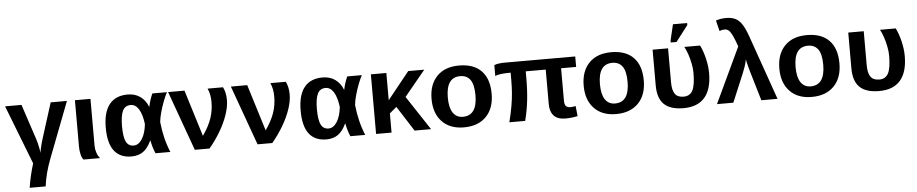

<svg xmlns="http://www.w3.org/2000/svg" viewBox="-48 -1118 8092 1695"><g transform="rotate(-5 3998.0 -271.0)"><path d="M359.4 -26.4Q314 92.3 299.3 207H157.7Q173.8 101.1 207 -5.4L3.9 -528.3H149.4L252.9 -215.8Q257.8 -202.1 263.7 -178Q269.5 -153.8 274.2 -129.6Q278.8 -105.5 279.3 -91.8Q281.2 -106.9 286.4 -129.9Q291.5 -152.8 297.9 -176.8Q304.2 -200.7 310.1 -218.3L408.2 -528.3H552.2Z M653.3 0Q638.7 -15.6 630.9 -48.6Q623 -81.5 623 -115.2V-528.3H760.7V-110.8Q760.7 -81.5 771.2 -50.5Q781.7 -19.5 799.8 0Z M1253.9 -115.7Q1223.6 -49.8 1181.6 -20Q1139.6 9.8 1078.6 9.8Q873 9.8 873 -261.7Q873 -400.4 928.5 -469.2Q983.9 -538.1 1091.3 -538.1Q1155.3 -538.1 1201.4 -505.6Q1247.6 -473.1 1271 -413.6H1272.5Q1284.7 -474.1 1309.1 -528.3H1438.5Q1422.4 -499 1404.5 -452.6Q1386.7 -406.2 1373.3 -357.7Q1359.9 -309.1 1356 -271.5Q1371.1 -122.6 1422.4 0H1290.5Q1278.3 -29.3 1269.8 -58.3Q1261.2 -87.4 1255.9 -115.7ZM1017.1 -263.2Q1017.1 -168 1037.8 -126.2Q1058.6 -84.5 1105.5 -84.5Q1148.9 -84.5 1180.2 -133.8Q1211.4 -183.1 1220.2 -264.6Q1209.5 -351.6 1180.9 -397.5Q1152.3 -443.4 1109.4 -443.4Q1059.6 -443.4 1038.3 -399.9Q1017.1 -356.4 1017.1 -263.2Z M1960 -413.1Q1960 -355 1936.3 -284.9Q1912.6 -214.8 1869.9 -141.8Q1827.1 -68.8 1769.5 0H1639.2L1448.7 -528.3H1593.8L1721.2 -116.7Q1775.4 -193.8 1799.1 -262.7Q1822.8 -331.5 1822.8 -408.7Q1822.8 -475.6 1798.8 -528.3H1935.5Q1960 -480.5 1960 -413.1Z M2516.1 -413.1Q2516.1 -355 2492.4 -284.9Q2468.8 -214.8 2426 -141.8Q2383.3 -68.8 2325.7 0H2195.3L2004.9 -528.3H2149.9L2277.3 -116.7Q2331.5 -193.8 2355.2 -262.7Q2378.9 -331.5 2378.9 -408.7Q2378.9 -475.6 2355 -528.3H2491.7Q2516.1 -480.5 2516.1 -413.1Z M2981 -115.7Q2950.7 -49.8 2908.7 -20Q2866.7 9.8 2805.7 9.8Q2600.1 9.8 2600.1 -261.7Q2600.1 -400.4 2655.5 -469.2Q2710.9 -538.1 2818.4 -538.1Q2882.3 -538.1 2928.5 -505.6Q2974.6 -473.1 2998 -413.6H2999.5Q3011.7 -474.1 3036.1 -528.3H3165.5Q3149.4 -499 3131.6 -452.6Q3113.8 -406.2 3100.3 -357.7Q3086.9 -309.1 3083 -271.5Q3098.1 -122.6 3149.4 0H3017.6Q3005.4 -29.3 2996.8 -58.3Q2988.3 -87.4 2982.9 -115.7ZM2744.1 -263.2Q2744.1 -168 2764.9 -126.2Q2785.6 -84.5 2832.5 -84.5Q2876 -84.5 2907.2 -133.8Q2938.5 -183.1 2947.3 -264.6Q2936.5 -351.6 2908 -397.5Q2879.4 -443.4 2836.4 -443.4Q2786.6 -443.4 2765.4 -399.9Q2744.1 -356.4 2744.1 -263.2Z M3382.8 -170.4V0H3245.6V-528.3H3382.8V-287.1L3576.7 -528.3H3718.8L3533.2 -302.7L3732.9 0H3586.9L3444.8 -222.2Z M4293 -264.6Q4293 -136.2 4221.7 -63.2Q4150.4 9.8 4024.4 9.8Q3900.9 9.8 3830.6 -63.5Q3760.3 -136.7 3760.3 -264.6Q3760.3 -392.1 3830.6 -465.1Q3900.9 -538.1 4027.3 -538.1Q4156.7 -538.1 4224.9 -467.5Q4293 -397 4293 -264.6ZM4149.4 -264.6Q4149.4 -358.9 4118.7 -401.4Q4087.9 -443.8 4029.3 -443.8Q3904.3 -443.8 3904.3 -264.6Q3904.3 -176.3 3934.8 -130.1Q3965.3 -84 4022.9 -84Q4149.4 -84 4149.4 -264.6Z M4922.9 9.8Q4854 9.8 4820.6 -26.6Q4787.1 -63 4787.1 -129.4V-435.5H4609.9V-375Q4609.9 -264.6 4599.6 -175.8Q4589.4 -86.9 4566.9 0H4426.8Q4445.8 -76.2 4456.5 -137Q4467.3 -197.8 4471.7 -253.9Q4476.1 -310.1 4476.1 -371.1V-435.5Q4371.1 -435.5 4338.4 -417.5V-514.2Q4352.5 -521 4378.4 -524.7Q4404.3 -528.3 4427.2 -528.3H5056.6V-435.5H4923.3V-147.9Q4923.3 -112.8 4937 -99.4Q4950.7 -85.9 4974.1 -85.9Q4992.7 -85.9 5022 -91.8L5031.7 -2Q4980 9.8 4922.9 9.8Z M5641.1 -264.6Q5641.1 -136.2 5569.8 -63.2Q5498.5 9.8 5372.6 9.8Q5249 9.8 5178.7 -63.5Q5108.4 -136.7 5108.4 -264.6Q5108.4 -392.1 5178.7 -465.1Q5249 -538.1 5375.5 -538.1Q5504.9 -538.1 5573 -467.5Q5641.1 -397 5641.1 -264.6ZM5497.6 -264.6Q5497.6 -358.9 5466.8 -401.4Q5436 -443.8 5377.4 -443.8Q5252.4 -443.8 5252.4 -264.6Q5252.4 -176.3 5283 -130.1Q5313.5 -84 5371.1 -84Q5497.6 -84 5497.6 -264.6Z M6221.2 -278.8Q6221.2 -136.2 6158 -63.2Q6094.7 9.8 5970.2 9.8Q5853 9.8 5797.6 -44.2Q5742.2 -98.1 5742.2 -211.4V-528.3H5879.4V-224.6Q5879.4 -158.2 5902.6 -124.8Q5925.8 -91.3 5978.5 -91.3Q6035.2 -91.3 6059.6 -137.7Q6084 -184.1 6084 -294.4Q6084 -331.1 6075.4 -374.5Q6066.9 -418 6053.2 -459Q6039.6 -500 6023.4 -528.3H6163.1Q6188.5 -477.5 6204.8 -409.2Q6221.2 -340.8 6221.2 -278.8ZM6066.4 -718.3 5958.5 -577.6H5907.2V-593.8L5940.9 -736.3H6066.4Z M6498 -491.2Q6476.1 -553.7 6460 -587.9Q6443.4 -622.6 6428 -636.5Q6412.6 -650.4 6390.6 -650.4Q6366.7 -650.4 6345.2 -641.1L6321.8 -735.8Q6363.8 -750.5 6413.1 -750.5Q6461.4 -750.5 6494.9 -734.1Q6528.3 -717.8 6554 -677.7Q6579.6 -637.7 6604 -567.4L6803.2 0H6659.7L6581.1 -265.1Q6576.7 -280.8 6570.8 -302.5Q6564.9 -324.2 6560.5 -343.8Q6556.2 -363.3 6555.2 -370.6Q6548.8 -338.4 6537.4 -305.2Q6525.9 -272 6516.1 -249L6411.6 0H6266.6Z M7375 -264.6Q7375 -136.2 7303.7 -63.2Q7232.4 9.8 7106.4 9.8Q6982.9 9.8 6912.6 -63.5Q6842.3 -136.7 6842.3 -264.6Q6842.3 -392.1 6912.6 -465.1Q6982.9 -538.1 7109.4 -538.1Q7238.8 -538.1 7306.9 -467.5Q7375 -397 7375 -264.6ZM7231.4 -264.6Q7231.4 -358.9 7200.7 -401.4Q7169.9 -443.8 7111.3 -443.8Q6986.3 -443.8 6986.3 -264.6Q6986.3 -176.3 7016.8 -130.1Q7047.4 -84 7105 -84Q7231.4 -84 7231.4 -264.6Z M7955.1 -278.8Q7955.1 -136.2 7891.8 -63.2Q7828.6 9.8 7704.1 9.8Q7586.9 9.8 7531.5 -44.2Q7476.1 -98.1 7476.1 -211.4V-528.3H7613.3V-224.6Q7613.3 -158.2 7636.5 -124.8Q7659.7 -91.3 7712.4 -91.3Q7769 -91.3 7793.5 -137.7Q7817.9 -184.1 7817.9 -294.4Q7817.9 -331.1 7809.3 -374.5Q7800.8 -418 7787.1 -459Q7773.4 -500 7757.3 -528.3H7897Q7922.4 -477.5 7938.7 -409.2Q7955.1 -340.8 7955.1 -278.8Z"/></g></svg>

Font: Arimo
Style: Bold
Weight: 700
Designer: Steve Matteson
Foundry: Monotype Imaging Inc.
Version: Version 1.33